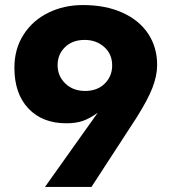

<svg xmlns="http://www.w3.org/2000/svg" viewBox="-20 -740 679 760"><path d="M342 0 519 -272Q564 -343 583 -391.5Q602 -440 602 -483Q602 -553 566.5 -606.5Q531 -660 464.5 -690Q398 -720 308 -720Q233 -720 171 -689.5Q109 -659 73 -602.5Q37 -546 37 -472Q37 -369 92.5 -310.5Q148 -252 242 -252Q282 -252 309.5 -262Q337 -272 367 -294L158 0ZM424 -481Q424 -438 394.5 -409Q365 -380 317 -380Q269 -380 238.5 -409.5Q208 -439 208 -482Q208 -525 237.5 -553.5Q267 -582 315 -582Q361 -582 392.5 -554Q424 -526 424 -481Z"/></svg>

Font: Geom ExtraBold
Style: Bold
Weight: 800
Version: Version 1.102